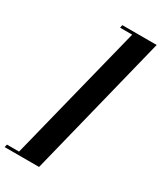

<svg xmlns="http://www.w3.org/2000/svg" viewBox="-316 -852 936 1113"><g transform="rotate(30 151.5 -295.5)"><path d="M-82 181.2 -77.6 162.1H3.4L232.4 -752.9H151.4L155.3 -772H385.3L148.4 181.2Z"/></g></svg>

Font: TypoPRO Playfair Display
Style: Bold Italic
Weight: 700
Italic angle: -14.9847°
Designer: Claus Eggers Sørensen
Foundry: Claus Eggers Sørensen
Version: Version 1.004;PS 001.004;hotconv 1.0.70;makeotf.lib2.5.58329